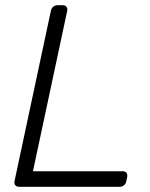

<svg xmlns="http://www.w3.org/2000/svg" viewBox="-20 -720 580 740"><path d="M54 0Q44 0 39 -6Q34 -12 36 -22L176 -678Q178 -688 185 -694Q192 -700 202 -700H221Q231 -700 236 -694Q241 -688 239 -678L107 -60H452Q463 -60 467.5 -54Q472 -48 470 -37L467 -22Q465 -12 458 -6Q451 0 440 0Z"/></svg>

Font: Rubik Light Light
Style: Italic
Weight: 300
Italic angle: -12°
Version: Version 2.104